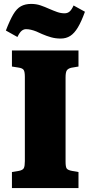

<svg xmlns="http://www.w3.org/2000/svg" viewBox="-20 -961 462 981"><path d="M41 0V-82L77 -88Q97 -92 102 -102.5Q107 -113 107 -138V-568Q107 -594 101 -603.5Q95 -613 73 -616L41 -621V-703H381V-621L345 -615Q328 -611 321.5 -601.5Q315 -592 315 -565V-135Q315 -109 320.5 -100.5Q326 -92 347 -88L381 -82V0ZM290 -764Q264 -764 241 -770.5Q218 -777 195 -787Q179 -795 165 -800.5Q151 -806 138 -809Q125 -812 113 -812Q101 -812 90.5 -803.5Q80 -795 69 -772L10 -805Q30 -857 47.5 -887Q65 -917 87 -929Q109 -941 139 -941Q165 -941 187 -933.5Q209 -926 231 -916Q254 -906 272.5 -899.5Q291 -893 310 -893Q325 -893 335.5 -902Q346 -911 356 -933L414 -901Q396 -851 378 -821Q360 -791 339 -777.5Q318 -764 290 -764Z"/></svg>

Font: Literata 18pt ExtraBold
Style: Regular
Weight: 800
Designer: Latin by Veronika Burian and Jose Scaglione. Greek by Irene Vlachou. Cyrillic by Vera Evstafieva.
Foundry: TypeTogether
Version: Version 3.103;gftools[0.9.29]